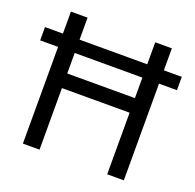

<svg xmlns="http://www.w3.org/2000/svg" viewBox="-125 -845 992 976"><g transform="rotate(20 370.5 -357.0)"><path d="M97 0V-523H0V-595H97V-714H187V-595H553V-714H643V-595H740V-523H643V0H553V-333H187V0ZM187 -412H553V-523H187Z"/></g></svg>

Font: Noto Sans Tifinagh Hawad
Style: Regular
Weight: 400
Designer: JamraPatel
Foundry: JamraPatel LLC
Version: Version 2.006; ttfautohint (v1.8.4.7-5d5b)